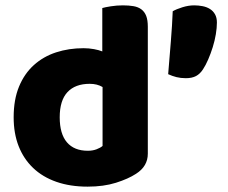

<svg xmlns="http://www.w3.org/2000/svg" viewBox="-20 -681 850 717"><path d="M738 -422Q727 -405 712 -397Q697 -389 674 -389Q655 -389 639 -393Q623 -397 608 -404Q613 -465 618 -526Q623 -587 625 -639Q639 -647 661.5 -654Q684 -661 705 -661Q721 -661 736.5 -658Q752 -655 764 -647.5Q776 -640 783 -627.5Q790 -615 790 -597Q790 -577 786 -553Q782 -529 774.5 -505Q767 -481 757.5 -459Q748 -437 738 -422ZM31 -243Q31 -309 51 -357.5Q71 -406 106.5 -438Q142 -470 189.5 -485.5Q237 -501 292 -501Q312 -501 331 -497.5Q350 -494 362 -489V-651Q372 -654 394 -657.5Q416 -661 439 -661Q461 -661 478.5 -658Q496 -655 508 -646Q520 -637 526 -621.5Q532 -606 532 -581V-107Q532 -60 488 -32Q459 -13 413 1.5Q367 16 307 16Q242 16 190.5 -2Q139 -20 103.5 -54Q68 -88 49.5 -135.5Q31 -183 31 -243ZM315 -368Q261 -368 232 -337Q203 -306 203 -243Q203 -181 230 -149.5Q257 -118 308 -118Q326 -118 340.5 -123.5Q355 -129 363 -136V-356Q343 -368 315 -368Z"/></svg>

Font: Baloo Bhai
Style: Regular
Weight: 400
Designer: Supriya Tembe, Noopur Datye and Ek Type
Foundry: Ek Type
Version: Version 1.443;PS 1.000;hotconv 16.6.51;makeotf.lib2.5.65220;